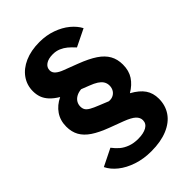

<svg xmlns="http://www.w3.org/2000/svg" viewBox="-240 -825 996 996"><g transform="rotate(-45 258.5 -327.0)"><path d="M26.2 -37.8 121.2 -84.8Q137.4 -63.4 155 -48.6Q172.6 -33.8 197.9 -24.4Q223.2 -15 255.8 -15Q295 -15 318.4 -28.2Q341.8 -41.5 341.8 -66.5Q341.8 -86.2 325.2 -101.8Q308.8 -117.4 266.5 -133.5L191.8 -161.5Q135.9 -182.5 102.3 -205.1Q68.8 -227.6 52.6 -256.4Q36.5 -285.1 36.5 -323.8Q36.5 -368.6 59.3 -402.1Q82.1 -435.6 122.8 -455Q93.5 -472.8 76.1 -491.7Q58.8 -510.6 51.4 -531.2Q44 -551.9 44 -576.2Q44 -620.9 68.9 -656.5Q93.9 -692.1 140.1 -712.6Q186.4 -733 248.5 -733Q298.5 -733 341.6 -717.6Q384.8 -702.2 415.4 -676.9Q446 -651.5 461.5 -621.8L366.2 -575.2L364.8 -577Q347 -596.4 331.6 -609.3Q316.2 -622.2 296.2 -630.8Q276.2 -639.2 252.8 -639.2Q220 -639.2 201 -626.2Q182 -613.1 182 -591Q182 -574.4 196 -562.1Q210 -549.9 234.5 -540.8L311.2 -511.5Q369.4 -489.2 404.2 -465.8Q439.1 -442.4 455.8 -412.8Q472.5 -383.2 472.5 -343.8Q472.5 -299 451.8 -267.4Q431.1 -235.8 392.8 -213.2Q438.4 -187.8 458.8 -157.9Q479.2 -128.1 479.2 -86.8Q479.2 -38 453.8 -0.5Q428.2 37 378.4 57.9Q328.5 78.8 258.8 78.8Q202.1 78.8 154.8 62.9Q107.4 47 74.5 20.6Q41.6 -5.8 26.2 -37.8ZM346 -322.8Q344.5 -336.6 336.8 -348.1Q329.1 -359.6 313.4 -369.9Q297.6 -380.1 271.5 -390L228.5 -406.8Q207.6 -405 192.4 -396.5Q177.2 -388 169.5 -374.9Q161.8 -361.8 161.8 -346.2Q161.8 -331.8 167.9 -321.7Q174 -311.6 190.1 -302.2Q206.2 -292.9 237.8 -280.5L285.8 -261Q304.5 -259 319.1 -267Q333.6 -275 340.8 -290Q347.9 -305 346 -322.8Z"/></g></svg>

Font: Public Sans VF
Style: Regular
Weight: 400
Designer: Pablo Impallari, Rodrigo Fuenzalida (Modified by Dan O. Williams and USWDS)
Version: Version 1.003